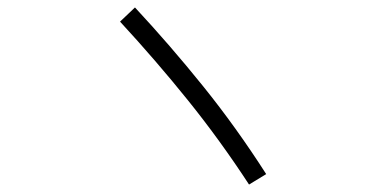

<svg xmlns="http://www.w3.org/2000/svg" viewBox="-20 -617 1040 515"><path d="M694 -150 648 -122Q571 -240 484.5 -347.5Q398 -455 302 -559L342 -597Q436 -496 525 -385.5Q614 -275 694 -150Z"/></svg>

Font: Murecho Light
Style: Regular
Weight: 300
Designer: Neil Summerour
Foundry: Positype
Version: Version 1.010; ttfautohint (v1.8.3)